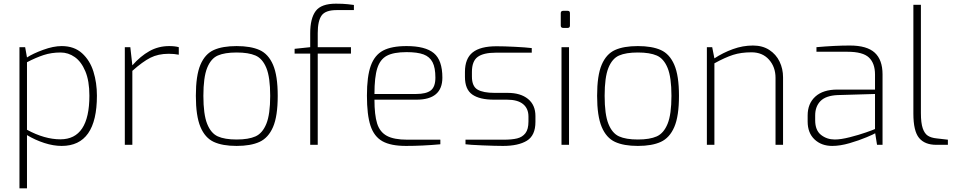

<svg xmlns="http://www.w3.org/2000/svg" viewBox="-20 -789 5193 1046"><path d="M86 -532H117L127 -476Q159 -497 215 -517.5Q271 -538 316 -538Q384 -538 427 -499Q470 -460 489 -399Q508 -338 508 -268Q508 6 316 6Q271 6 221.5 -10Q172 -26 127 -53V237H86ZM467 -268Q467 -348 445 -400.5Q423 -453 387.5 -478Q352 -503 310 -503Q260 -503 217.5 -489Q175 -475 127 -450V-82Q223 -30 309 -30Q467 -30 467 -268Z M660 -532H690L701 -433Q745 -483 794 -510.5Q843 -538 902 -538Q933 -538 954 -532V-491Q929 -496 899 -496Q842 -496 799.5 -474.5Q757 -453 701 -403V0H660Z M1047 -267Q1047 -378 1072 -436.5Q1097 -495 1144.5 -516.5Q1192 -538 1269 -538Q1346 -538 1394 -516.5Q1442 -495 1467.5 -436Q1493 -377 1493 -267Q1493 -156 1467.5 -97Q1442 -38 1394 -16Q1346 6 1269 6Q1192 6 1144.5 -16Q1097 -38 1072 -97.5Q1047 -157 1047 -267ZM1452 -267Q1452 -368 1431 -419Q1410 -470 1372 -486.5Q1334 -503 1269 -503Q1204 -503 1166.5 -486.5Q1129 -470 1108.5 -419Q1088 -368 1088 -267Q1088 -166 1108.5 -114.5Q1129 -63 1166.5 -46Q1204 -29 1269 -29Q1334 -29 1372 -46Q1410 -63 1431 -114.5Q1452 -166 1452 -267Z M1670 -497H1585V-523L1670 -532V-608Q1670 -689 1700 -729Q1730 -769 1810 -769Q1849 -769 1875.5 -766Q1902 -763 1908 -762V-734H1814Q1753 -734 1732 -704.5Q1711 -675 1711 -609V-532H1892V-497H1711V0H1670Z M1979 -268Q1979 -373 2000 -431Q2021 -489 2067 -513.5Q2113 -538 2195 -538Q2297 -538 2343.5 -499.5Q2390 -461 2390 -366Q2390 -246 2249 -246H2020Q2020 -163 2034.5 -116.5Q2049 -70 2087.5 -49Q2126 -28 2199 -28H2379V-3Q2282 6 2192 6Q2109 6 2063.5 -19.5Q2018 -45 1998.5 -104Q1979 -163 1979 -268ZM2247 -277Q2302 -277 2327 -296.5Q2352 -316 2352 -366Q2352 -420 2336.5 -450Q2321 -480 2287.5 -492.5Q2254 -505 2195 -505Q2125 -505 2088 -485.5Q2051 -466 2035.5 -417.5Q2020 -369 2020 -277Z M2516 -3V-28H2724Q2769 -28 2797.5 -35Q2826 -42 2842.5 -63.5Q2859 -85 2859 -127V-154Q2859 -198 2829.5 -222Q2800 -246 2742 -246H2671Q2593 -246 2553 -274Q2513 -302 2513 -370V-397Q2513 -470 2555 -503.5Q2597 -537 2685 -537Q2726 -537 2785.5 -534Q2845 -531 2877 -527V-502H2681Q2614 -502 2582.5 -479Q2551 -456 2551 -397V-372Q2551 -319 2581.5 -301Q2612 -283 2675 -283H2746Q2816 -283 2856.5 -250Q2897 -217 2897 -157V-125Q2897 -51 2850.5 -22.5Q2804 6 2720 6Q2680 6 2608 3Q2536 0 2516 -3Z M3035 -650V-717Q3035 -730 3048 -730H3073Q3085 -730 3085 -717V-650Q3085 -637 3073 -637H3048Q3035 -637 3035 -650ZM3039 -532H3080V0H3039Z M3233 -267Q3233 -378 3258 -436.5Q3283 -495 3330.5 -516.5Q3378 -538 3455 -538Q3532 -538 3580 -516.5Q3628 -495 3653.5 -436Q3679 -377 3679 -267Q3679 -156 3653.5 -97Q3628 -38 3580 -16Q3532 6 3455 6Q3378 6 3330.5 -16Q3283 -38 3258 -97.5Q3233 -157 3233 -267ZM3638 -267Q3638 -368 3617 -419Q3596 -470 3558 -486.5Q3520 -503 3455 -503Q3390 -503 3352.5 -486.5Q3315 -470 3294.5 -419Q3274 -368 3274 -267Q3274 -166 3294.5 -114.5Q3315 -63 3352.5 -46Q3390 -29 3455 -29Q3520 -29 3558 -46Q3596 -63 3617 -114.5Q3638 -166 3638 -267Z M3831 -532H3860L3872 -471Q3919 -502 3973 -521.5Q4027 -541 4082 -541Q4134 -541 4171 -517Q4208 -493 4227 -453.5Q4246 -414 4246 -368V0H4205V-365Q4205 -424 4169.5 -464Q4134 -504 4074 -504Q4017 -504 3973.5 -490Q3930 -476 3872 -444V0H3831Z M4380 -127V-160Q4380 -225 4422 -263Q4464 -301 4542 -301H4747V-383Q4747 -444 4714 -475.5Q4681 -507 4597 -507H4428V-532Q4529 -541 4610 -541Q4703 -541 4745.5 -502Q4788 -463 4788 -384V0H4758L4748 -63Q4743 -59 4701.5 -41.5Q4660 -24 4608.5 -9Q4557 6 4514 6Q4455 6 4417.5 -29.5Q4380 -65 4380 -127ZM4747 -86V-277L4543 -271Q4479 -268 4450 -238.5Q4421 -209 4421 -160V-134Q4421 -79 4453 -54Q4485 -29 4528 -29Q4561 -29 4610 -41.5Q4659 -54 4697.5 -67.5Q4736 -81 4747 -86Z M4956 -170V-763H4997V-173Q4997 -119 5007 -90Q5017 -61 5035 -49.5Q5053 -38 5083 -35L5144 -28V0H5081Q5018 0 4987 -37.5Q4956 -75 4956 -170Z"/></svg>

Font: Exo ExtraLight
Style: Regular
Weight: 275
Designer: Natanael Gama
Foundry: Natanael Gama
Version: Version 1.500; ttfautohint (v1.6)